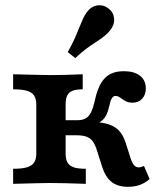

<svg xmlns="http://www.w3.org/2000/svg" viewBox="-20 -699 604 730"><path d="M368.1 -65.8 350 -122.6Q342.8 -147.1 333.6 -160.3Q324.5 -173.4 309.6 -179.1Q294.7 -184.7 269.7 -184.7H213.9V-241.9H272.3Q293.1 -241.9 305.5 -248.7Q317.9 -255.5 326.1 -272Q334.3 -288.5 341.5 -320.7Q350.5 -361.4 365.3 -384.8Q380.1 -408.2 400.9 -418.3Q421.7 -428.3 450.9 -428.3Q490.3 -428.3 512.4 -411Q534.4 -393.7 534.4 -362.9Q534.4 -338.4 520.4 -323.5Q506.5 -308.6 483.6 -308.6Q470.4 -308.6 461 -312.8Q451.5 -317 441.7 -324.5Q436.5 -328.6 430.9 -331.4Q425.3 -334.3 419.3 -334.3Q410.9 -334.3 405.3 -325.5Q399.7 -316.8 394.4 -291.7Q387.3 -258.5 369.4 -242Q351.6 -225.5 314.9 -216.5L294.5 -234.5Q346.6 -237.3 378.6 -230.3Q410.6 -223.3 429.2 -205.5Q447.9 -187.7 458 -155.4L476 -99Q482 -80.1 489.2 -71.4Q496.4 -62.6 507.5 -62.6Q516.1 -62.6 527.3 -68.1L548.8 -18.5Q532.1 -3.2 511.8 4Q491.4 11.3 466.5 11.3Q441.2 11.3 422.3 3.4Q403.4 -4.6 390.1 -21.5Q376.7 -38.4 368.1 -65.8ZM118 -115.3V-301.4Q118 -323.1 109.6 -335.6Q101.3 -348.1 82.5 -353.8Q63.6 -359.4 29.9 -359.4V-416.7Q142.8 -413.5 175.1 -413.5Q225.6 -413.5 294.5 -416.7V-359.4Q269.7 -359.4 255.6 -353.8Q241.5 -348.1 235.5 -335.6Q229.5 -323.1 229.5 -301.4V-115.3Q229.5 -93.5 236.7 -81Q243.9 -68.5 260.3 -62.9Q276.7 -57.3 306.3 -57.3V0Q219.9 -3.2 171.3 -3.2Q138.1 -3.2 29.9 0V-57.3Q63.6 -57.3 82.5 -62.9Q101.3 -68.5 109.6 -81Q118 -93.5 118 -115.3ZM281.3 -594.1Q289.4 -613.9 295.6 -627.7Q301.7 -641.5 310.2 -652.8Q326.8 -675.1 350.4 -678.4Q374.1 -681.7 394 -665.7Q411.8 -651.5 413.8 -628.4Q415.7 -605.3 399.6 -584.7Q389.8 -572 376.9 -561.8Q364.1 -551.5 346.1 -539.9Q326 -527.2 307.3 -513.2Q288.6 -499.3 266.2 -478L237.6 -501Q252.9 -528.3 262.4 -549.2Q271.9 -570.1 281.3 -594.1Z"/></svg>

Font: Playfair Micro SmCond SmLight
Style: Regular
Weight: 360
Width: 4
Designer: Claus Eggers Sørensen
Foundry: Claus Eggers Sørensen
Version: Version 2.100;Glyphs 3.2 (3219)